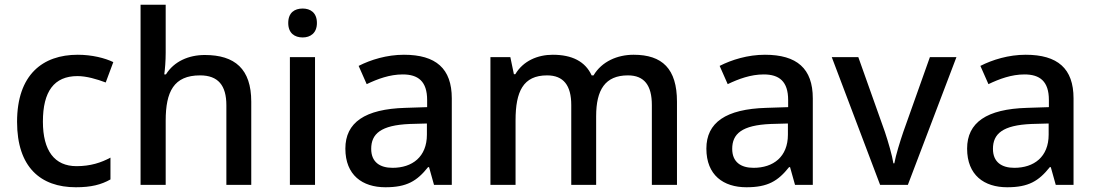

<svg xmlns="http://www.w3.org/2000/svg" viewBox="-20 -780 4629 810"><path d="M300 10C365 10 407 -1 446 -23V-115C407 -94 362 -79 303 -79C210 -79 161 -144 161 -267C161 -394 208 -459 307 -459C345 -459 389 -446 426 -432L458 -518C423 -535 368 -549 308 -549C160 -549 52 -465 52 -266C52 -75 151 10 300 10Z M679 -557V-760H573V0H679V-271C679 -393 713 -462 824 -462C900 -462 935 -420 935 -336V0H1040V-351C1040 -489 971 -548 844 -548C776 -548 714 -521 680 -466H673C676 -487 679 -523 679 -557Z M1257 -744C1223 -744 1196 -727 1196 -683C1196 -640 1223 -622 1257 -622C1289 -622 1317 -640 1317 -683C1317 -727 1289 -744 1257 -744ZM1309 -539H1203V0H1309Z M1684 -549C1612 -549 1544 -528 1493 -502L1527 -425C1573 -447 1624 -466 1679 -466C1744 -466 1782 -437 1782 -358V-328L1690 -325C1519 -320 1437 -263 1437 -153C1437 -41 1509 10 1606 10C1696 10 1739 -16 1786 -75H1790L1811 0H1886V-365C1886 -491 1819 -549 1684 -549ZM1709 -257 1781 -259V-212C1781 -118 1719 -72 1636 -72C1583 -72 1546 -96 1546 -152C1546 -215 1586 -252 1709 -257Z M2653 -549C2585 -549 2519 -521 2484 -462H2476C2449 -521 2393 -549 2312 -549C2248 -549 2187 -523 2154 -467H2148L2133 -539H2049V0H2155V-272C2155 -394 2187 -462 2288 -462C2357 -462 2390 -420 2390 -337V0H2495V-290C2495 -401 2533 -462 2629 -462C2698 -462 2730 -420 2730 -337V0H2836V-351C2836 -490 2774 -549 2653 -549Z M3207 -549C3135 -549 3067 -528 3016 -502L3050 -425C3096 -447 3147 -466 3202 -466C3267 -466 3305 -437 3305 -358V-328L3213 -325C3042 -320 2960 -263 2960 -153C2960 -41 3032 10 3129 10C3219 10 3262 -16 3309 -75H3313L3334 0H3409V-365C3409 -491 3342 -549 3207 -549ZM3232 -257 3304 -259V-212C3304 -118 3242 -72 3159 -72C3106 -72 3069 -96 3069 -152C3069 -215 3109 -252 3232 -257Z M3693 0H3810L4015 -539H3903L3791 -224C3777 -183 3759 -125 3753 -91H3749C3744 -124 3727 -182 3713 -224L3601 -539H3489Z M4307 -549C4235 -549 4167 -528 4116 -502L4150 -425C4196 -447 4247 -466 4302 -466C4367 -466 4405 -437 4405 -358V-328L4313 -325C4142 -320 4060 -263 4060 -153C4060 -41 4132 10 4229 10C4319 10 4362 -16 4409 -75H4413L4434 0H4509V-365C4509 -491 4442 -549 4307 -549ZM4332 -257 4404 -259V-212C4404 -118 4342 -72 4259 -72C4206 -72 4169 -96 4169 -152C4169 -215 4209 -252 4332 -257Z"/></svg>

Font: Noto Sans Devanagari UI Medium
Style: Regular
Weight: 500
Designer: Jelle Bosma - Monotype Design Team
Foundry: Monotype Imaging Inc.
Version: Version 2.004